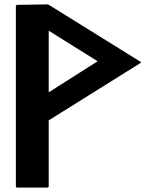

<svg xmlns="http://www.w3.org/2000/svg" viewBox="-20 -844 714 871"><path d="M199 -822 197 -824 56 -822 52 -818V3L56 7H197L201 3V-298L617 -558L620 -561L617 -564L200 -823ZM202 -704 423 -566 202 -426 201 -425V-705Z"/></svg>

Font: Hussar Woodtype
Style: Bd
Weight: 900
Foundry: Cannot Into Space Fonts
Version: Version 1.07